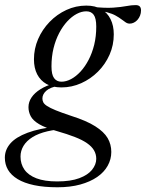

<svg xmlns="http://www.w3.org/2000/svg" viewBox="-82 -506 588 772"><path d="M439.5 -411Q431 -411 423.5 -416Q416 -421 406.5 -428.2Q397 -435.5 383.2 -443.2Q369.5 -451 348.8 -456.5Q328 -462 297.5 -462.5L289 -478.5Q340.5 -473 372.8 -475.2Q405 -477.5 425.8 -481.5Q446.5 -485.5 463.5 -485.5Q474.5 -485.5 479.8 -480.2Q485 -475 485 -464Q485 -453 481.2 -443.5Q477.5 -434 471 -426.5Q464.5 -419 456.2 -415Q448 -411 439.5 -411ZM165 -177.5Q184 -177.5 203.8 -188Q223.5 -198.5 241.8 -218.2Q260 -238 274.2 -265.2Q288.5 -292.5 296.8 -326.2Q305 -360 305 -399Q305 -432.5 294.8 -446.5Q284.5 -460.5 265 -460.5Q246 -460.5 226.2 -450Q206.5 -439.5 188.2 -419.8Q170 -400 155.8 -372.8Q141.5 -345.5 133.2 -311.8Q125 -278 125 -239Q125 -206 135.5 -191.8Q146 -177.5 165 -177.5ZM265 -483.5Q301 -483.5 325.2 -469.2Q349.5 -455 362.5 -429Q375.5 -403 375.5 -368Q375.5 -324.5 358.5 -286Q341.5 -247.5 312 -218Q282.5 -188.5 244.5 -171.5Q206.5 -154.5 165 -154.5Q129.5 -154.5 105 -168.2Q80.5 -182 67.5 -207.2Q54.5 -232.5 54.5 -267.5Q54.5 -310 71.2 -348.8Q88 -387.5 117.5 -418Q147 -448.5 185 -466Q223 -483.5 265 -483.5ZM149 247Q95 247 55 238.5Q15 230 -11 214.2Q-37 198.5 -49.8 176.8Q-62.5 155 -62.5 128Q-62.5 96.5 -40.5 71Q-18.5 45.5 28.8 27.8Q76 10 151.5 2H192V12.5Q144.5 13.5 108.5 22Q72.5 30.5 48.5 45.5Q24.5 60.5 12.5 80.5Q0.5 100.5 0.5 123.5Q0.5 153.5 16.2 176Q32 198.5 64.5 211Q97 223.5 148 223.5Q202 223.5 236.8 210.5Q271.5 197.5 288.2 176.5Q305 155.5 305 132.5Q305 114 296 98.5Q287 83 268 69.8Q249 56.5 218.8 44.8Q188.5 33 146.5 21Q100 8 75.2 -6.8Q50.5 -21.5 41.5 -38.8Q32.5 -56 32.5 -75Q32.5 -96 44.8 -114.2Q57 -132.5 80.5 -147.2Q104 -162 137 -171L152 -160.5Q119.5 -155 104 -141Q88.5 -127 88.5 -110Q88.5 -102 92 -94.8Q95.5 -87.5 107.2 -79.8Q119 -72 142.2 -62.5Q165.5 -53 204.5 -40Q266 -20.5 301 1.8Q336 24 350.8 49.2Q365.5 74.5 365.5 105Q365.5 134.5 351 160.5Q336.5 186.5 308.5 205.8Q280.5 225 240.5 236Q200.5 247 149 247Z"/></svg>

Font: Newsreader 48pt
Style: Italic
Weight: 400
Italic angle: -17°
Version: Version 1.003